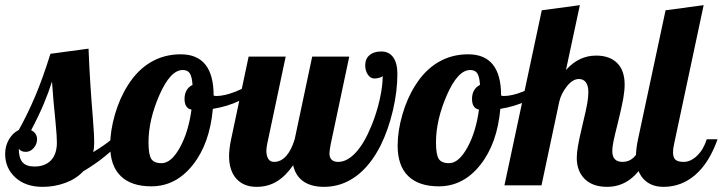

<svg xmlns="http://www.w3.org/2000/svg" viewBox="-52 -720 2808 746"><path d="M314 -167Q314 -155 313 -146Q312 -137 310 -129Q330 -141 349 -154Q368 -167 382 -179H424Q393 -143 355.5 -112.5Q318 -82 271 -54Q244 -25 202 -9.5Q160 6 114 6Q47 6 7.5 -30.5Q-32 -67 -32 -122Q-32 -153 -17 -178.5Q-2 -204 21 -215Q55 -276 84.5 -345.5Q114 -415 144 -511L292 -531Q295 -456 299 -394Q303 -332 309 -259Q312 -217 313 -200Q314 -183 314 -167ZM150 -403Q137 -362 118.5 -317.5Q100 -273 69 -214Q80 -209 86 -200Q92 -191 92 -179Q92 -160 79 -145Q66 -130 48 -130Q38 -130 31 -133.5Q24 -137 21 -143Q21 -106 35.5 -89.5Q50 -73 82 -73Q123 -73 146 -97Q169 -121 169 -166Q169 -180 168 -194.5Q167 -209 164 -243Q159 -290 156 -326Q153 -362 150 -403Z M376 -154Q376 -211 394.5 -275Q413 -339 445 -389Q482 -448 534 -478.5Q586 -509 650 -509Q714 -509 746 -469Q778 -429 778 -349Q780 -348 782.5 -347.5Q785 -347 789 -347Q820 -347 863 -364Q906 -381 943 -407L952 -380Q924 -350 877.5 -328Q831 -306 775 -297Q763 -162 697 -79Q631 4 536 4Q458 4 417 -36Q376 -76 376 -154ZM658 -448Q610 -448 567.5 -351Q525 -254 525 -167Q525 -120 535.5 -103Q546 -86 576 -86Q613 -86 646.5 -146Q680 -206 692 -294Q678 -297 671.5 -307.5Q665 -318 665 -336Q665 -355 673 -369Q681 -383 696 -390Q694 -422 685.5 -435Q677 -448 658 -448Z M838 -114Q838 -127 840 -143.5Q842 -160 846 -179L914 -500H1058L986 -160Q985 -154 984 -147.5Q983 -141 983 -135Q983 -114 990.5 -102.5Q998 -91 1013 -91Q1039 -91 1059.5 -113.5Q1080 -136 1093 -179L1161 -500H1305L1233 -160Q1231 -149 1229.5 -139.5Q1228 -130 1228 -124Q1228 -108 1236.5 -99.5Q1245 -91 1262 -91Q1297 -91 1330.5 -127.5Q1364 -164 1391 -231Q1411 -279 1423 -332Q1435 -385 1435 -425Q1433 -421 1422.5 -418Q1412 -415 1403 -415Q1387 -415 1377 -430.5Q1367 -446 1367 -466Q1367 -491 1383.5 -505.5Q1400 -520 1429 -520Q1460 -520 1476 -497Q1492 -474 1492 -433Q1492 -365 1474.5 -290.5Q1457 -216 1427 -155Q1387 -76 1331 -35Q1275 6 1207 6Q1157 6 1126.5 -15.5Q1096 -37 1087 -78Q1058 -36 1023.5 -15Q989 6 945 6Q895 6 866.5 -25.5Q838 -57 838 -114Z M1493 -154Q1493 -211 1511.5 -275Q1530 -339 1562 -389Q1599 -448 1651 -478.5Q1703 -509 1767 -509Q1831 -509 1863 -469Q1895 -429 1895 -349Q1897 -348 1899.5 -347.5Q1902 -347 1906 -347Q1937 -347 1980 -364Q2023 -381 2060 -407L2069 -380Q2041 -350 1994.5 -328Q1948 -306 1892 -297Q1880 -162 1814 -79Q1748 4 1653 4Q1575 4 1534 -36Q1493 -76 1493 -154ZM1775 -448Q1727 -448 1684.5 -351Q1642 -254 1642 -167Q1642 -120 1652.5 -103Q1663 -86 1693 -86Q1730 -86 1763.5 -146Q1797 -206 1809 -294Q1795 -297 1788.5 -307.5Q1782 -318 1782 -336Q1782 -355 1790 -369Q1798 -383 1813 -390Q1811 -422 1802.5 -435Q1794 -448 1775 -448Z M2189 -107Q2189 -125 2193.5 -152Q2198 -179 2212 -238Q2226 -295 2230 -320Q2234 -345 2234 -362Q2234 -387 2224.5 -400Q2215 -413 2197 -413Q2173 -413 2150.5 -384.5Q2128 -356 2121 -325L2052 0H1908L2053 -680L2201 -700L2147 -448Q2172 -476 2201 -490Q2230 -504 2264 -504Q2317 -504 2346 -475Q2375 -446 2375 -391Q2375 -368 2369.5 -336.5Q2364 -305 2348 -240Q2335 -189 2331 -168Q2327 -147 2327 -133Q2327 -112 2337 -101.5Q2347 -91 2367 -91Q2392 -91 2410 -108Q2428 -125 2451 -179H2493Q2461 -86 2415.5 -40Q2370 6 2307 6Q2251 6 2220 -24.5Q2189 -55 2189 -107Z M2419 -114Q2419 -127 2421 -143.5Q2423 -160 2427 -179L2534 -680L2682 -700L2567 -160Q2565 -151 2564 -143.5Q2563 -136 2563 -128Q2563 -108 2572.5 -99.5Q2582 -91 2604 -91Q2632 -91 2657 -115.5Q2682 -140 2694 -179H2736Q2704 -88 2650 -41Q2596 6 2526 6Q2476 6 2447.5 -25.5Q2419 -57 2419 -114Z"/></svg>

Font: Galada
Style: Regular
Weight: 400
Designer: Latin by Pablo Impallari, Bengali by Jeremie Hornus, Yoann Minet, and Juan Bruce
Foundry: black foundry
Version: Version 1.261;PS 1.261;hotconv 1.0.86;makeotf.lib2.5.63406